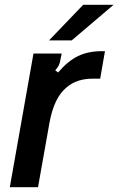

<svg xmlns="http://www.w3.org/2000/svg" viewBox="-20 -783 495 803"><path d="M21 0 120 -559H238L233 -535Q231 -520 226 -510Q221 -500 211 -489L223 -480Q264 -528 306.5 -548.5Q349 -569 406 -569H419L399 -454H368Q301 -454 259 -418Q206 -375 187 -270L139 0ZM280 -614H185L328 -763H455Z"/></svg>

Font: Open Sauce Sans SemiBold Italic
Style: Regular
Weight: 600
Italic angle: -10°
Designer: Alfredo Marco Pradil
Foundry: Creative Sauce Fz LLC
Version: Version 1.477